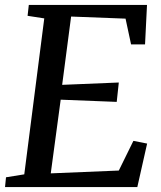

<svg xmlns="http://www.w3.org/2000/svg" viewBox="-22 -763 658 783"><path d="M-1.5 0 2.5 -40 77 -52 158.5 -688 90.5 -698.5 95.5 -743H577.5L569.5 -582H512.5L490 -687L268 -695.5L231.5 -417L462.5 -426.5L454 -347.5L225.5 -356.5L185 -56L462.5 -67.5L522 -188.5L578 -177.5L538 0Z"/></svg>

Font: Merriweather
Style: Italic
Weight: 400
Italic angle: -7.8°
Designer: Eben Sorkin
Foundry: Eben Sorkin
Version: Version 2.100